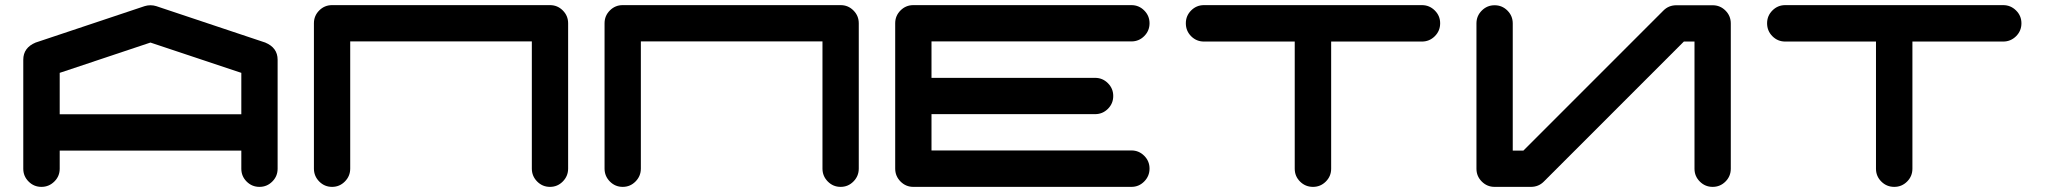

<svg xmlns="http://www.w3.org/2000/svg" viewBox="-20 -729 7977 749"><path d="M921.4 -283.2V-444.8L566.9 -563L212.9 -444.8V-283.2ZM1063 -70.8Q1063 -41.5 1042.2 -20.8Q1021.5 0 992.2 0Q962.9 0 942.1 -20.8Q921.4 -41.5 921.4 -70.8V-141.6H212.9V-70.8Q212.9 -41.5 191.9 -20.8Q170.9 0 141.6 0Q112.3 0 91.6 -20.8Q70.8 -41.5 70.8 -70.8V-496.1Q70.8 -543 119.1 -563L120.1 -563.5H120.6L544.4 -705.1Q555.2 -708.5 566.9 -708.5Q578.6 -708.5 589.4 -705.1L1013.2 -563.5H1014.2L1014.6 -563Q1063 -543 1063 -496.1Z M2125.5 -709Q2154.8 -709 2175.5 -688.2Q2196.3 -667.5 2196.3 -638.2V-71.3Q2196.3 -42 2175.5 -21Q2154.8 0 2125.5 0Q2096.2 0 2075.4 -21Q2054.7 -42 2054.7 -71.3V-567.4H1346.2V-71.3Q1346.2 -42 1325.4 -21Q1304.7 0 1275.4 0Q1246.1 0 1225.3 -21Q1204.6 -42 1204.6 -71.3V-638.2Q1204.6 -667.5 1225.3 -688.2Q1246.1 -709 1275.4 -709Z M3259.3 -709Q3288.6 -709 3309.3 -688.2Q3330.1 -667.5 3330.1 -638.2V-71.3Q3330.1 -42 3309.3 -21Q3288.6 0 3259.3 0Q3230 0 3209.2 -21Q3188.5 -42 3188.5 -71.3V-567.4H2480V-71.3Q2480 -42 2459.2 -21Q2438.5 0 2409.2 0Q2379.9 0 2359.1 -21Q2338.4 -42 2338.4 -71.3V-638.2Q2338.4 -667.5 2359.1 -688.2Q2379.9 -709 2409.2 -709Z M4393.6 -142.1Q4422.9 -142.1 4443.6 -121.3Q4464.4 -100.6 4464.4 -71.3Q4464.4 -42 4443.6 -21Q4422.9 0 4393.6 0H3543Q3513.7 0 3492.9 -21Q3472.2 -42 3472.2 -71.3V-638.2Q3472.2 -667.5 3492.9 -688.2Q3513.7 -709 3543 -709H4393.6Q4422.9 -709 4443.6 -688.2Q4464.4 -667.5 4464.4 -638.2Q4464.4 -608.9 4443.6 -588.1Q4422.9 -567.4 4393.6 -567.4H3613.8V-425.3H4252Q4281.2 -425.3 4302 -404.5Q4322.8 -383.8 4322.8 -354.5Q4322.8 -325.2 4302 -304.4Q4281.2 -283.7 4252 -283.7H3613.8V-142.1Z M5526.9 -709Q5556.2 -709 5577.1 -688.2Q5598.1 -667.5 5598.1 -638.2Q5598.1 -608.4 5577.1 -587.6Q5556.2 -566.9 5526.9 -566.9H5172.9V-70.8Q5172.9 -41.5 5152.1 -20.8Q5131.3 0 5102.1 0Q5072.3 0 5051.5 -20.8Q5030.8 -41.5 5030.8 -70.8V-566.9H4676.8Q4647.5 -566.9 4626.7 -587.6Q4606 -608.4 4606 -638.2Q4606 -667.5 4626.7 -688.2Q4647.5 -709 4676.8 -709Z M6731.9 -637.7V-70.8Q6731.9 -41.5 6711.2 -20.8Q6690.4 0 6661.1 0Q6631.8 0 6611.1 -20.8Q6590.3 -41.5 6590.3 -70.8V-566.9H6548.8L6002.4 -20.5Q5981.9 0 5952.1 0H5810.5Q5781.2 0 5760.5 -20.8Q5739.7 -41.5 5739.7 -70.8V-637.7Q5739.7 -667 5760.5 -687.7Q5781.2 -708.5 5810.5 -708.5Q5839.8 -708.5 5860.6 -687.7Q5881.3 -667 5881.3 -637.7V-141.6H5922.9L6469.2 -688Q6489.7 -708.5 6519.5 -708.5H6661.1Q6690.4 -708.5 6711.2 -687.7Q6731.9 -667 6731.9 -637.7Z M7794.4 -709Q7823.7 -709 7844.7 -688.2Q7865.7 -667.5 7865.7 -638.2Q7865.7 -608.4 7844.7 -587.6Q7823.7 -566.9 7794.4 -566.9H7440.4V-70.8Q7440.4 -41.5 7419.7 -20.8Q7398.9 0 7369.6 0Q7339.8 0 7319.1 -20.8Q7298.3 -41.5 7298.3 -70.8V-566.9H6944.3Q6915 -566.9 6894.3 -587.6Q6873.5 -608.4 6873.5 -638.2Q6873.5 -667.5 6894.3 -688.2Q6915 -709 6944.3 -709Z"/></svg>

Font: Robtronika
Style: Regular
Weight: 400
Designer: GGBot
Version: 1.00